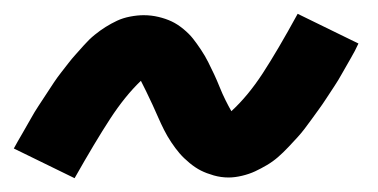

<svg xmlns="http://www.w3.org/2000/svg" viewBox="-27 -437 547 278"><path d="M81 -179 -7 -222Q-1 -233 5.5 -244Q12 -255 17.5 -265Q23 -275 29 -284Q35 -293 40.5 -301.5Q46 -310 51 -317.5Q56 -325 61.5 -332Q67 -339 72 -345.5Q77 -352 82 -357.5Q87 -363 94.5 -371.5Q102 -380 110 -386.5Q118 -393 126 -398Q134 -403 142.5 -407Q151 -411 161.5 -413Q172 -415 181 -415Q192 -415 202.5 -412.5Q213 -410 221.5 -406Q230 -402 238.5 -395Q247 -388 252.5 -381Q258 -374 264 -365Q270 -356 274.5 -347Q279 -338 283 -329.5Q287 -321 291 -311Q295 -301 299.5 -292Q304 -283 308 -276Q332 -298 353.5 -331Q375 -364 404 -417L492 -374Q487 -363 480.5 -352Q474 -341 468.5 -331Q463 -321 457 -312Q451 -303 445.5 -294.5Q440 -286 434.5 -278.5Q429 -271 424 -264Q419 -257 414 -250.5Q409 -244 404 -238.5Q399 -233 391 -224.5Q383 -216 375.5 -209.5Q368 -203 359.5 -198Q351 -193 342.5 -189Q334 -185 323.5 -182.5Q313 -180 304 -180Q293 -180 282.5 -183Q272 -186 264 -190Q256 -194 247.5 -201Q239 -208 233 -215Q227 -222 221 -231Q215 -240 210.5 -249Q206 -258 202.5 -266Q199 -274 194 -285Q189 -296 184.5 -305Q180 -314 177 -320Q154 -298 132.5 -265Q111 -232 81 -179Z"/></svg>

Font: Iosevka Curly Semibold
Style: Italic
Weight: 600
Italic angle: -9°
Monospace: yes
Designer: Belleve Invis
Foundry: Belleve Invis
Version: Version 22.1.2; ttfautohint (v1.8.4)